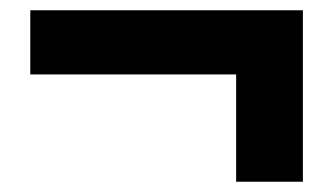

<svg xmlns="http://www.w3.org/2000/svg" viewBox="-20 -460 649 374"><path d="M440 -106V-315H39V-440H570V-106Z"/></svg>

Font: Noto Sans JP Thin Black
Style: Regular
Weight: 900
Version: Version 2.004-H2;hotconv 1.0.118;makeotfexe 2.5.65603